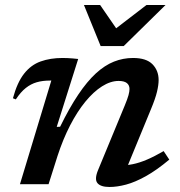

<svg xmlns="http://www.w3.org/2000/svg" viewBox="-20 -734 716 765"><path d="M43 -338 31.5 -342.5Q48.5 -405.5 76 -440.5Q103.5 -475.5 142 -489.2Q180.5 -503 229 -503Q240 -503 249.8 -502.5Q259.5 -502 269.8 -501.2Q280 -500.5 291.5 -499L206 -228.5L219.5 -229Q256.5 -304.5 291.8 -357Q327 -409.5 362.2 -441.8Q397.5 -474 434 -488.5Q470.5 -503 510 -503Q563 -503 587.5 -478Q612 -453 612 -415Q612 -395.5 605.5 -368.2Q599 -341 581.5 -299L475.5 -41.5L458.5 -75.5Q482.5 -74.5 508.8 -79.8Q535 -85 565.5 -98Q596 -111 632 -132L654.5 -98Q603.5 -55.5 560.8 -31.8Q518 -8 482.2 1.5Q446.5 11 416.5 11Q381 11 368.2 -4.5Q355.5 -20 371 -57L477 -313.5Q488 -340 492 -354.8Q496 -369.5 496 -379.5Q496 -394.5 485.5 -403Q475 -411.5 452.5 -411.5Q420.5 -411.5 386.5 -390Q352.5 -368.5 320 -328.8Q287.5 -289 259.2 -234.2Q231 -179.5 209.5 -113.5L173.5 0H59.5L184.5 -413Q183.5 -413 181.8 -413Q180 -413 178.5 -413Q149.5 -413 126.2 -406.2Q103 -399.5 82.8 -383.5Q62.5 -367.5 43 -338ZM639.5 -714 473 -550.5H381L314.5 -714H379L452 -608H425.5L563.5 -714Z"/></svg>

Font: Newsreader 9pt Medium
Style: Italic
Weight: 500
Italic angle: -17°
Designer: Hugues Gentile
Foundry: Production Type
Version: Version 1.003